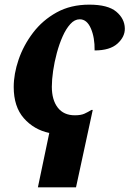

<svg xmlns="http://www.w3.org/2000/svg" viewBox="-20 -566 557 826"><path d="M192 6Q126 -8 82.5 -57.5Q39 -107 39 -192Q39 -248 60 -309.5Q81 -371 122 -425Q163 -479 223.5 -512.5Q284 -546 364 -546Q444 -546 480 -516Q516 -486 517 -444Q518 -408 485.5 -378.5Q453 -349 387 -349Q388 -404 371 -443.5Q354 -483 323 -483Q301 -483 282.5 -462.5Q264 -442 249.5 -409.5Q235 -377 224.5 -338Q214 -299 208.5 -261Q203 -223 203 -193Q203 -136 228.5 -103Q254 -70 302 -70Q328 -70 343.5 -77Q359 -84 373 -93H379L307 240H143Z"/></svg>

Font: Noto Serif SemiCondensed ExtraBold
Style: Italic
Weight: 800
Width: 4
Italic angle: -12°
Designer: Monotype Design Team
Foundry: Monotype Imaging Inc.
Version: Version 2.014; ttfautohint (v1.8.4.7-5d5b)